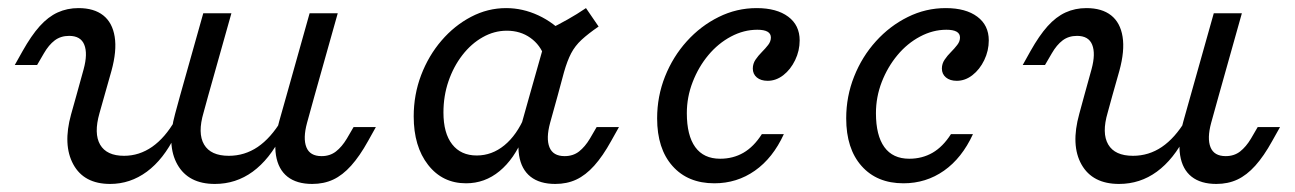

<svg xmlns="http://www.w3.org/2000/svg" viewBox="-20 -446 3230 479"><path d="M240.3 -206.5 228.2 -163.7Q213.7 -112.9 229.8 -85.1Q246 -57.3 289.5 -57.3Q327.4 -57.3 359.7 -79.8Q391.9 -102.4 416.9 -146V-107.3Q387.9 -48.4 346.4 -17.7Q304.8 12.9 254.8 12.9Q189.5 12.9 162.9 -35.9Q136.3 -84.7 157.3 -160.5L170.2 -206.5ZM499.2 -206.5 487.9 -165.3Q472.6 -113.7 489.1 -85.5Q505.6 -57.3 550.8 -57.3Q590.3 -57.3 623 -79.4Q655.6 -101.6 682.3 -146V-107.3Q652.4 -48.4 610.5 -17.7Q568.5 12.9 516.1 12.9Q450 12.9 422.6 -35.5Q395.2 -83.9 416.9 -162.1L429 -206.5ZM170.2 -206.5 188.7 -273.4Q199.2 -312.1 190.3 -334.3Q181.5 -356.5 152.4 -356.5Q131.5 -356.5 116.5 -345.2Q101.6 -333.9 89.5 -312.9L72.6 -283.9H16.9L36.3 -318.5Q58.1 -357.3 79 -380.6Q100 -404 123.8 -414.9Q147.6 -425.8 175.8 -425.8Q214.5 -425.8 237.5 -407.7Q260.5 -389.5 266.1 -354.4Q271.8 -319.4 258.1 -269.4L240.3 -206.5ZM429 -206.5 487.1 -412.9H557.3L499.2 -206.5ZM694.4 -206.5 752.4 -412.9H822.6L764.5 -206.5ZM746 -139.5Q735.5 -100.8 744.4 -78.6Q753.2 -56.5 782.3 -56.5Q803.2 -56.5 818.1 -68.1Q833.1 -79.8 845.2 -100L862.1 -129H917.7L898.4 -94.4Q877.4 -56.5 856 -32.7Q834.7 -8.9 811.3 2Q787.9 12.9 758.9 12.9Q720.2 12.9 697.2 -5.2Q674.2 -23.4 668.5 -58.5Q662.9 -93.5 676.6 -143.5L694.4 -206.5H764.5Z M1142.7 11.3Q1083.9 11.3 1048 -34.7Q1012.1 -80.6 1012.1 -155.6Q1012.1 -209.7 1030.6 -258.5Q1049.2 -307.3 1081.5 -344.8Q1113.7 -382.3 1155.2 -404Q1196.8 -425.8 1242.7 -425.8Q1283.9 -425.8 1323 -407.7Q1362.1 -389.5 1391.9 -356.5L1338.7 -303.2Q1328.2 -333.9 1303.2 -351.6Q1278.2 -369.4 1244.4 -369.4Q1212.9 -369.4 1184.3 -353.2Q1155.6 -337.1 1133.5 -308.5Q1111.3 -279.8 1098.8 -243.1Q1086.3 -206.5 1086.3 -165.3Q1086.3 -113.7 1108.1 -85.9Q1129.8 -58.1 1169.4 -58.1Q1207.3 -58.1 1238.3 -83.5Q1269.4 -108.9 1289.5 -156.5L1286.3 -105.6Q1262.9 -49.2 1226.2 -19Q1189.5 11.3 1142.7 11.3ZM1300.8 -206.5 1347.6 -371.8Q1373.4 -384.7 1396.4 -397.6Q1419.4 -410.5 1441.9 -425.8L1473.4 -379.8Q1447.6 -362.1 1431 -346.8Q1414.5 -331.5 1404.8 -312.9Q1395.2 -294.4 1387.1 -266.1L1371 -206.5ZM1352.4 -139.5Q1341.9 -100.8 1350.8 -78.6Q1359.7 -56.5 1388.7 -56.5Q1409.7 -56.5 1424.6 -68.1Q1439.5 -79.8 1451.6 -100L1468.5 -129H1524.2L1504.8 -94.4Q1483.9 -56.5 1462.5 -32.7Q1441.1 -8.9 1417.7 2Q1394.4 12.9 1365.3 12.9Q1326.6 12.9 1303.6 -5.2Q1280.6 -23.4 1275 -58.5Q1269.4 -93.5 1283.1 -143.5L1300.8 -206.5H1371Z M1762.1 11.3Q1696 11.3 1657.7 -31.9Q1619.4 -75 1619.4 -150.8Q1619.4 -205.6 1639.1 -255.2Q1658.9 -304.8 1693.5 -343.1Q1728.2 -381.5 1773 -403.6Q1817.7 -425.8 1867.7 -425.8Q1917.7 -425.8 1946.4 -404.4Q1975 -383.1 1975 -345.2Q1975 -319.4 1963.7 -296Q1952.4 -272.6 1934.3 -258.5Q1916.1 -244.4 1895.2 -244.4Q1878.2 -244.4 1868.1 -252.8Q1858.1 -261.3 1858.1 -275Q1858.1 -287.1 1864.9 -297.2Q1871.8 -307.3 1880.6 -316.1Q1889.5 -325 1896.4 -333.9Q1903.2 -342.7 1903.2 -352.4Q1903.2 -371.8 1869.4 -371.8Q1835.5 -371.8 1803.6 -354.8Q1771.8 -337.9 1747.2 -308.5Q1722.6 -279 1708.1 -241.5Q1693.5 -204 1693.5 -163.7Q1693.5 -108.1 1714.5 -79Q1735.5 -50 1776.6 -50Q1808.9 -50 1834.7 -64.9Q1860.5 -79.8 1880.6 -111.3H1935.5Q1908.1 -51.6 1863.3 -20.2Q1818.5 11.3 1762.1 11.3Z M2233.9 11.3Q2167.7 11.3 2129.4 -31.9Q2091.1 -75 2091.1 -150.8Q2091.1 -205.6 2110.9 -255.2Q2130.6 -304.8 2165.3 -343.1Q2200 -381.5 2244.8 -403.6Q2289.5 -425.8 2339.5 -425.8Q2389.5 -425.8 2418.1 -404.4Q2446.8 -383.1 2446.8 -345.2Q2446.8 -319.4 2435.5 -296Q2424.2 -272.6 2406 -258.5Q2387.9 -244.4 2366.9 -244.4Q2350 -244.4 2339.9 -252.8Q2329.8 -261.3 2329.8 -275Q2329.8 -287.1 2336.7 -297.2Q2343.5 -307.3 2352.4 -316.1Q2361.3 -325 2368.1 -333.9Q2375 -342.7 2375 -352.4Q2375 -371.8 2341.1 -371.8Q2307.3 -371.8 2275.4 -354.8Q2243.5 -337.9 2219 -308.5Q2194.4 -279 2179.8 -241.5Q2165.3 -204 2165.3 -163.7Q2165.3 -108.1 2186.3 -79Q2207.3 -50 2248.4 -50Q2280.6 -50 2306.5 -64.9Q2332.3 -79.8 2352.4 -111.3H2407.3Q2379.8 -51.6 2335.1 -20.2Q2290.3 11.3 2233.9 11.3Z M2754.8 -206.5 2743.5 -165.3Q2728.2 -113.7 2744.8 -85.5Q2761.3 -57.3 2806.5 -57.3Q2846 -57.3 2878.6 -79.4Q2911.3 -101.6 2937.9 -146V-107.3Q2908.1 -48.4 2866.1 -17.7Q2824.2 12.9 2771.8 12.9Q2705.6 12.9 2678.2 -35.5Q2650.8 -83.9 2672.6 -162.1L2684.7 -206.5ZM2684.7 -206.5 2703.2 -273.4Q2713.7 -312.1 2704.8 -334.3Q2696 -356.5 2666.9 -356.5Q2646 -356.5 2631 -345.2Q2616.1 -333.9 2604 -312.9L2587.1 -283.9H2531.5L2550.8 -318.5Q2572.6 -357.3 2593.5 -380.6Q2614.5 -404 2638.3 -414.9Q2662.1 -425.8 2690.3 -425.8Q2729 -425.8 2752 -407.7Q2775 -389.5 2780.6 -354.4Q2786.3 -319.4 2772.6 -269.4L2754.8 -206.5ZM2950 -206.5 3008.1 -412.9H3078.2L3020.2 -206.5ZM3001.6 -139.5Q2991.1 -100.8 3000 -78.6Q3008.9 -56.5 3037.9 -56.5Q3058.9 -56.5 3073.8 -68.1Q3088.7 -79.8 3100.8 -100L3117.7 -129H3173.4L3154 -94.4Q3133.1 -56.5 3111.7 -32.7Q3090.3 -8.9 3066.9 2Q3043.5 12.9 3014.5 12.9Q2975.8 12.9 2952.8 -5.2Q2929.8 -23.4 2924.2 -58.5Q2918.5 -93.5 2932.3 -143.5L2950 -206.5H3020.2Z"/></svg>

Font: Playfair 5pt SemiExpanded Light
Style: Italic
Weight: 300
Width: 6
Italic angle: -15.6°
Designer: Claus Eggers Sørensen
Foundry: Claus Eggers Sørensen
Version: Version 2.203